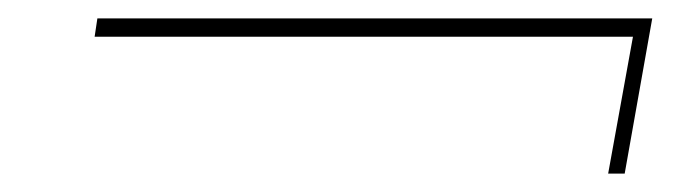

<svg xmlns="http://www.w3.org/2000/svg" viewBox="-20 -444 748 209"><path d="M83 -404 86 -424H690L660 -255H642L669 -404Z"/></svg>

Font: Poppins Thin
Style: Italic
Weight: 250
Italic angle: -10°
Designer: Ninad Kale (Devanagari), Jonny Pinhorn (Latin)
Foundry: Indian Type Foundry
Version: Version 3.200;PS 1.000;hotconv 16.6.54;makeotf.lib2.5.65590